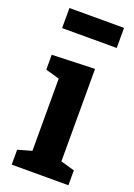

<svg xmlns="http://www.w3.org/2000/svg" viewBox="-146 -815 609 872"><g transform="rotate(20 159.0 -379.0)"><path d="M32 -758H296V-661H32ZM236 -538V-91L303 -72V0H29V-72L96 -91V-440L29 -459V-531Z"/></g></svg>

Font: Bitter Pro
Style: Bold
Weight: 700
Designer: Sol Matas, and Bitter project Authors
Foundry: Sol Matas
Version: Version 1.010